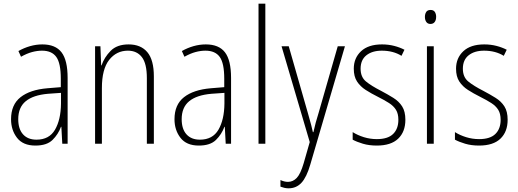

<svg xmlns="http://www.w3.org/2000/svg" viewBox="-20 -780 2813 1042"><path d="M210 -539Q281 -539 314 -496Q347 -453 347 -357V0H318L313 -92H311Q296 -51 265 -20.5Q234 10 172 10Q105 10 72.5 -32Q40 -74 40 -133Q40 -212 91.5 -252.5Q143 -293 237 -301L310 -307V-353Q310 -437 285.5 -471Q261 -505 208 -505Q182 -505 154 -497.5Q126 -490 94 -472L80 -503Q110 -520 143 -529.5Q176 -539 210 -539ZM240 -271Q160 -264 119.5 -230.5Q79 -197 79 -133Q79 -80 105 -51Q131 -22 178 -22Q247 -22 278.5 -76Q310 -130 311 -218V-276Z M678 -539Q744 -539 779.5 -497Q815 -455 815 -365V0H777V-356Q777 -435 750 -470Q723 -505 674 -505Q612 -505 572.5 -455Q533 -405 533 -302V0H496V-529H525L529 -425H531Q546 -469 580.5 -504Q615 -539 678 -539Z M1097 -539Q1168 -539 1201 -496Q1234 -453 1234 -357V0H1205L1200 -92H1198Q1183 -51 1152 -20.5Q1121 10 1059 10Q992 10 959.5 -32Q927 -74 927 -133Q927 -212 978.5 -252.5Q1030 -293 1124 -301L1197 -307V-353Q1197 -437 1172.5 -471Q1148 -505 1095 -505Q1069 -505 1041 -497.5Q1013 -490 981 -472L967 -503Q997 -520 1030 -529.5Q1063 -539 1097 -539ZM1127 -271Q1047 -264 1006.5 -230.5Q966 -197 966 -133Q966 -80 992 -51Q1018 -22 1065 -22Q1134 -22 1165.5 -76Q1197 -130 1198 -218V-276Z M1420 0H1383V-760H1420Z M1508 -529H1547L1651 -166Q1664 -122 1669 -101Q1674 -80 1678 -63H1681Q1687 -90 1693.5 -114.5Q1700 -139 1709 -167L1813 -529H1852L1664 113Q1644 182 1616 212Q1588 242 1546 242Q1534 242 1523.5 239.5Q1513 237 1502 233V197Q1523 207 1543 207Q1570 207 1590.5 185.5Q1611 164 1628 106L1661 -9Z M2180 -130Q2180 -65 2141 -27.5Q2102 10 2025 10Q1983 10 1949.5 0Q1916 -10 1894 -22V-63Q1921 -46 1955 -35.5Q1989 -25 2025 -25Q2085 -25 2113.5 -53Q2142 -81 2142 -130Q2142 -163 2129 -184Q2116 -205 2091 -221Q2066 -237 2032 -254Q1994 -273 1964.5 -292Q1935 -311 1917.5 -338Q1900 -365 1900 -407Q1900 -465 1939.5 -502Q1979 -539 2053 -539Q2088 -539 2119 -531Q2150 -523 2175 -510L2159 -477Q2114 -505 2052 -505Q2000 -505 1968.5 -480Q1937 -455 1937 -407Q1937 -362 1966 -338Q1995 -314 2048 -287Q2084 -268 2114.5 -249Q2145 -230 2162.5 -202.5Q2180 -175 2180 -130Z M2317 -726Q2333 -726 2340 -715Q2347 -704 2347 -689Q2347 -671 2339 -660.5Q2331 -650 2316 -650Q2301 -650 2293.5 -661Q2286 -672 2286 -688Q2286 -704 2293 -715Q2300 -726 2317 -726ZM2334 -529V0H2297V-529Z M2735 -130Q2735 -65 2696 -27.5Q2657 10 2580 10Q2538 10 2504.5 0Q2471 -10 2449 -22V-63Q2476 -46 2510 -35.5Q2544 -25 2580 -25Q2640 -25 2668.5 -53Q2697 -81 2697 -130Q2697 -163 2684 -184Q2671 -205 2646 -221Q2621 -237 2587 -254Q2549 -273 2519.5 -292Q2490 -311 2472.5 -338Q2455 -365 2455 -407Q2455 -465 2494.5 -502Q2534 -539 2608 -539Q2643 -539 2674 -531Q2705 -523 2730 -510L2714 -477Q2669 -505 2607 -505Q2555 -505 2523.5 -480Q2492 -455 2492 -407Q2492 -362 2521 -338Q2550 -314 2603 -287Q2639 -268 2669.5 -249Q2700 -230 2717.5 -202.5Q2735 -175 2735 -130Z"/></svg>

Font: Noto Sans Gujarati UI Condensed ExtraLight
Style: Regular
Weight: 200
Width: 3
Designer: Jelle Bosma - Monotype Design Team, Universal Thirst
Foundry: Monotype Imaging Inc.
Version: Version 2.106; ttfautohint (v1.8.4.7-5d5b)